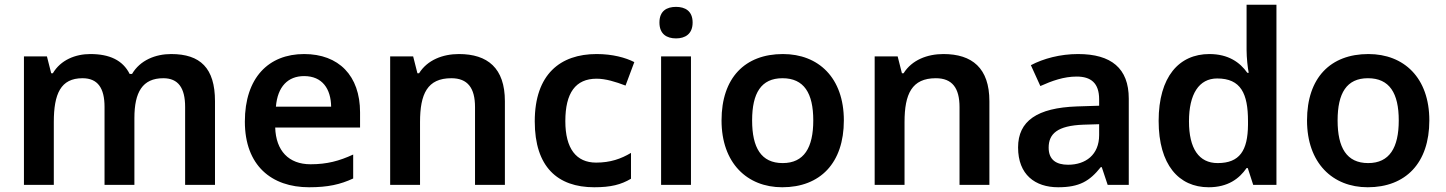

<svg xmlns="http://www.w3.org/2000/svg" viewBox="-20 -780 6099 810"><path d="M702 -552C636 -552 571 -526 537 -468H527C498 -526 442 -552 361 -552C298 -552 236 -527 203 -471H196L178 -542H81V0H207V-265C207 -384 236 -450 328 -450C392 -450 421 -409 421 -329V0H547V-282C547 -391 581 -450 669 -450C732 -450 761 -409 761 -329V0H887V-353C887 -493 825 -552 702 -552Z M1263 -552C1113 -552 1013 -452 1013 -267C1013 -82 1125 10 1284 10C1364 10 1416 -2 1470 -27V-128C1411 -101 1360 -87 1290 -87C1198 -87 1144 -144 1141 -242H1499V-306C1499 -461 1409 -552 1263 -552ZM1263 -459C1340 -459 1376 -405 1377 -330H1144C1151 -415 1195 -459 1263 -459Z M1916 -552C1848 -552 1783 -527 1748 -471H1741L1723 -542H1626V0H1752V-265C1752 -384 1783 -450 1884 -450C1953 -450 1984 -409 1984 -328V0H2110V-353C2110 -493 2037 -552 1916 -552Z M2487 10C2557 10 2600 -1 2642 -26V-135C2600 -110 2555 -94 2495 -94C2411 -94 2365 -153 2365 -269C2365 -388 2408 -448 2497 -448C2535 -448 2577 -435 2619 -419L2656 -518C2619 -537 2564 -552 2497 -552C2344 -552 2236 -467 2236 -268C2236 -76 2332 10 2487 10Z M2832 -751C2793 -751 2762 -734 2762 -685C2762 -636 2793 -618 2832 -618C2870 -618 2902 -636 2902 -685C2902 -734 2870 -751 2832 -751ZM2895 -542H2769V0H2895Z M3540 -272C3540 -452 3433 -552 3283 -552C3123 -552 3024 -452 3024 -272C3024 -92 3132 10 3280 10C3440 10 3540 -92 3540 -272ZM3153 -272C3153 -387 3191 -450 3281 -450C3372 -450 3411 -387 3411 -272C3411 -157 3372 -92 3282 -92C3191 -92 3153 -157 3153 -272Z M3960 -552C3892 -552 3827 -527 3792 -471H3785L3767 -542H3670V0H3796V-265C3796 -384 3827 -450 3928 -450C3997 -450 4028 -409 4028 -328V0H4154V-353C4154 -493 4081 -552 3960 -552Z M4528 -552C4453 -552 4382 -533 4329 -505L4369 -417C4418 -439 4468 -457 4522 -457C4582 -457 4617 -430 4617 -361V-334L4523 -331C4356 -325 4275 -270 4275 -158C4275 -43 4347 10 4444 10C4534 10 4577 -16 4624 -75H4628L4653 0H4742V-364C4742 -492 4668 -552 4528 -552ZM4551 -254 4617 -256V-210C4617 -127 4560 -85 4486 -85C4437 -85 4404 -105 4404 -157C4404 -215 4440 -250 4551 -254Z M5079 10C5160 10 5208 -26 5239 -71H5244L5267 0H5365V-760H5239V-570C5239 -536 5244 -492 5248 -473H5242C5211 -517 5162 -552 5082 -552C4954 -552 4868 -456 4868 -270C4868 -85 4953 10 5079 10ZM5117 -92C5038 -92 4996 -153 4996 -268C4996 -383 5038 -449 5115 -449C5215 -449 5245 -385 5245 -269V-253C5244 -145 5210 -92 5117 -92Z M6010 -272C6010 -452 5903 -552 5753 -552C5593 -552 5494 -452 5494 -272C5494 -92 5602 10 5750 10C5910 10 6010 -92 6010 -272ZM5623 -272C5623 -387 5661 -450 5751 -450C5842 -450 5881 -387 5881 -272C5881 -157 5842 -92 5752 -92C5661 -92 5623 -157 5623 -272Z"/></svg>

Font: Noto Sans Bengali UI SemiBold
Style: Regular
Weight: 600
Designer: Jelle Bosma - Monotype Design Team
Foundry: Monotype Imaging Inc.
Version: Version 2.003